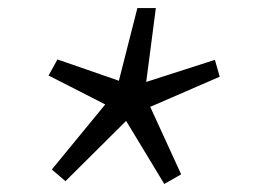

<svg xmlns="http://www.w3.org/2000/svg" viewBox="-20 -569 640 478"><path d="M143 -118 109 -147 242 -309 101 -381 123 -421 276 -368 322 -549H368L344 -365L515 -420L527 -378L354 -303L431 -135L389 -111L294 -268Z"/></svg>

Font: TypoPRO Source Code Pro
Style: Italic
Weight: 400
Italic angle: -11°
Monospace: yes
Designer: Paul D. Hunt, Teo Tuominen
Foundry: Adobe Systems Incorporated
Version: Version 1.030;PS 1.0;hotconv 1.0.84;makeotf.lib2.5.63406